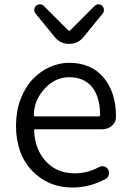

<svg xmlns="http://www.w3.org/2000/svg" viewBox="-20 -839 589 872"><path d="M308.6 12.7Q199.2 12.7 126 -63.5Q52.7 -139.6 52.7 -268.6Q52.7 -333 73.2 -387.7Q93.8 -442.4 127.4 -478Q161.1 -513.7 204.1 -533.7Q247.1 -553.7 293.9 -553.7Q392.6 -553.7 449.2 -488.3Q506.8 -420.9 506.8 -308.6Q506.8 -285.2 489.3 -268.6Q470.7 -252 445.3 -252H141.6Q133.8 -252 134.8 -245.1Q139.6 -157.2 189.9 -104.5Q240.2 -51.8 319.3 -51.8Q377 -51.8 429.7 -80.1Q440.4 -85.9 452.6 -83Q464.8 -80.1 470.7 -69.3Q477.5 -57.6 474.1 -44.9Q470.7 -32.2 460 -26.4Q387.7 12.7 308.6 12.7ZM133.8 -316.4Q133.8 -310.5 140.6 -310.5H427.7Q435.5 -310.5 434.6 -318.4Q433.6 -401.4 397 -444.8Q360.4 -488.3 294.9 -488.3Q234.4 -488.3 188.5 -442.4Q133.8 -386.7 133.8 -316.4ZM228.5 -670.9 141.6 -777.3Q135.7 -784.2 135.7 -793Q135.7 -804.7 143.6 -812.5Q151.4 -819.3 161.1 -819.3Q161.1 -819.3 162.1 -819.3Q171.9 -819.3 179.7 -811.5L291 -700.2Q292 -699.2 293.9 -699.2Q295.9 -699.2 297.9 -700.2L409.2 -811.5Q416 -819.3 425.8 -819.3Q426.8 -819.3 426.8 -819.3Q436.5 -819.3 444.3 -812.5Q452.1 -804.7 452.1 -793Q452.1 -784.2 446.3 -777.3L359.4 -670.9Q334 -639.6 293.9 -639.6Q253.9 -639.6 228.5 -670.9Z"/></svg>

Font: Gen Jyuu Gothic P Normal
Style: Regular
Weight: 300
Designer: [Source Han Sans]
Ryoko NISHIZUKA  (kana & ideographs); Paul D. Hunt (Latin, Greek & Cyrillic); Wenlong ZHANG  (bopomofo
Version: Version 1.002.20150607